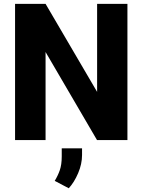

<svg xmlns="http://www.w3.org/2000/svg" viewBox="-20 -731 744 1002"><path d="M645 -710.9V0H486.3L217.8 -459.5V0H58.6V-710.9H217.8L486.8 -251.5V-710.9ZM408.2 43V77.6Q408.2 125 387.7 172.9Q367.2 220.7 338.9 251.5L265.6 212.9Q281.7 186.5 292 157.5Q302.2 128.4 302.2 85.4V43Z"/></svg>

Font: Vazirmatn RD FD ExtraBold
Style: Regular
Weight: 800
Designer: Saber Rastikerdar
Foundry: Saber Rastikerdar
Version: Version 33.003